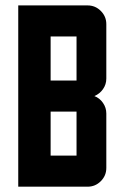

<svg xmlns="http://www.w3.org/2000/svg" viewBox="-20 -704 470 724"><path d="M48.8 0V-683.6H310.1Q339.4 -683.6 360.1 -662.8Q380.9 -642.1 380.9 -612.8V-407.7Q380.9 -385.7 368.4 -367.9Q356 -350.1 335.9 -341.8Q356 -334 368.4 -315.9Q380.9 -297.9 380.9 -275.9V-70.8Q380.9 -41.5 360.1 -20.8Q339.4 0 310.1 0ZM170.9 -400.4H268.6V-566.4H170.9ZM170.9 -117.2H268.6V-283.2H170.9Z"/></svg>

Font: California Gothic
Style: Regular
Weight: 400
Version: Version 2.2;